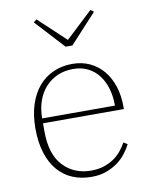

<svg xmlns="http://www.w3.org/2000/svg" viewBox="-85 -816 703 891"><g transform="rotate(-10 266.0 -370.0)"><path d="M275 12Q226 12 186 -4.5Q146 -21 117 -54.5Q88 -88 72 -138Q56 -188 56 -254Q56 -317 72 -366.5Q88 -416 117 -450Q146 -484 186.5 -502Q227 -520 276 -520Q322 -520 359 -502.5Q396 -485 422 -453.5Q448 -422 462 -379Q476 -336 476 -284V-272H95V-234Q95 -126 146 -71.5Q197 -17 278 -17Q311 -17 337 -25.5Q363 -34 384 -48Q405 -62 420.5 -81Q436 -100 447 -120L465 -108Q454 -87 437.5 -65.5Q421 -44 397.5 -27Q374 -10 343.5 1Q313 12 275 12ZM438 -295V-297Q438 -340 427 -376.5Q416 -413 395.5 -439.5Q375 -466 345 -481Q315 -496 276 -496Q235 -496 202 -481.5Q169 -467 145 -440.5Q121 -414 108 -377Q95 -340 95 -295ZM134 -741 149 -752 276 -633 403 -752 418 -741 292 -604H260Z"/></g></svg>

Font: IBM Plex Serif ExtLt
Style: Regular
Weight: 200
Designer: Mike Abbink, Paul van der Laan, Pieter van Rosmalen
Foundry: Bold Monday
Version: Version 3.001